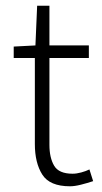

<svg xmlns="http://www.w3.org/2000/svg" viewBox="-20 -640 357 672"><path d="M225 12Q154 12 128 -29Q102 -70 102 -136V-437H28V-477L104 -481L110 -620H153V-481H291V-437H153V-133Q153 -88 169.5 -60Q186 -32 234 -32Q248 -32 264.5 -36.5Q281 -41 293 -47L306 -6Q285 1 263 6.5Q241 12 225 12Z"/></svg>

Font: Assistant ExtraLight Light
Style: Regular
Weight: 300
Version: Version 3.000